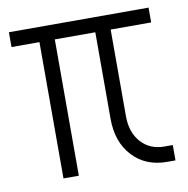

<svg xmlns="http://www.w3.org/2000/svg" viewBox="-67 -606 662 677"><g transform="rotate(-10 264.5 -267.5)"><path d="M478 6Q401.5 6 354.8 -44.5Q308 -95 308 -178V-488H163V0H108V-488H8V-541H508V-488H363V-178Q363 -119.5 394.8 -84.2Q426.5 -49 478 -49H508V6Z"/></g></svg>

Font: Mohave Light
Style: Regular
Weight: 300
Designer: Gumpita Rahayu
Foundry: Tokotype
Version: Version 2.003